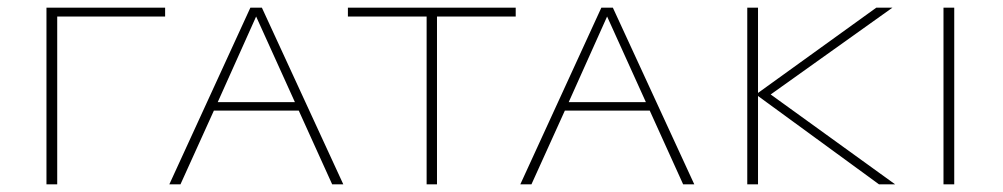

<svg xmlns="http://www.w3.org/2000/svg" viewBox="-20 -480 2611 500"><path d="M410 -437H129V0H101V-460H410Z M758 -192H537L450 0H421L632 -460H662L874 0H845ZM748 -214 647 -437 547 -214Z M1323 -437H1118V0H1091V-437H886V-460H1323Z M1672 -192H1451L1364 0H1335L1546 -460H1576L1788 0H1759ZM1662 -214 1561 -437 1461 -214Z M2269 0 1954 -230V0H1926V-460H1954V-238L2262 -460H2304L1987 -234L2311 0Z M2437 -460H2465V0H2437Z"/></svg>

Font: Ysabeau SC Extralight
Style: Regular
Weight: 200
Designer: Christian Thalmann (Catharsis Fonts)
Version: Version 0.003